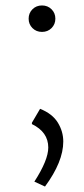

<svg xmlns="http://www.w3.org/2000/svg" viewBox="-20 -586 308 704"><path d="M183 -517.5Q183 -497 169 -483Q155 -469 134 -469Q113 -469 99 -483Q85 -497 85 -517.5Q85 -538 99 -552Q113 -566 134 -566Q155 -566 169 -552Q183 -538 183 -517.5ZM212 -67Q212 7 145 98L106 80Q157 1 157 -45Q157 -102 97 -131V-136L127 -187Q172 -169 192 -136.5Q212 -104 212 -67Z"/></svg>

Font: Halant
Style: Regular
Weight: 400
Designer: Hitesh Malaviya (Devanagari), Satya Rajpurohit (Latin)
Foundry: Indian Type Foundry
Version: Version 1.100;PS 1.0;hotconv 1.0.78;makeotf.lib2.5.61930; tt